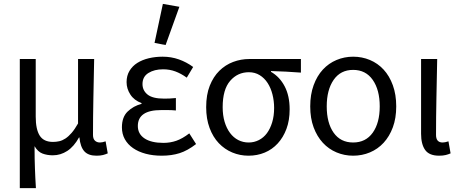

<svg xmlns="http://www.w3.org/2000/svg" viewBox="-20 -790 2369 989"><path d="M82 179V-486H164V-189Q164 -124 184.5 -91.5Q205 -59 253 -59Q269 -59 285 -62.5Q301 -66 317 -76.5Q333 -87 349 -105.5Q365 -124 382 -154V-486H465Q463 -387 461 -285Q459 -183 459 -95Q459 -75 469 -65.5Q479 -56 495 -56Q507 -56 524 -62L535 0Q524 5 510.5 8.5Q497 12 477 12Q435 12 414.5 -10.5Q394 -33 389 -82H387Q361 -35 326.5 -12.5Q292 10 252 10Q223 10 199 1Q175 -8 158 -37Q158 -1 158.5 26.5Q159 54 160 78Q161 102 162 126Q163 150 165 179Z M813 12Q768 12 730.5 2Q693 -8 665.5 -27Q638 -46 623 -73Q608 -100 608 -134Q608 -187 637.5 -215.5Q667 -244 709 -255V-259Q671 -273 651.5 -303Q632 -333 632 -367Q632 -400 647 -425Q662 -450 687.5 -466Q713 -482 746.5 -490Q780 -498 818 -498Q862 -498 901.5 -484Q941 -470 975 -445L942 -390Q913 -411 883.5 -422Q854 -433 820 -433Q775 -433 744.5 -414Q714 -395 714 -357Q714 -324 740 -303Q766 -282 825 -282Q839 -282 853 -282.5Q867 -283 886 -285V-221Q864 -223 846 -223Q828 -223 810 -223Q690 -223 690 -141Q690 -100 724.5 -77Q759 -54 822 -54Q857 -54 888.5 -65Q920 -76 955 -103L990 -48Q946 -14 905 -1Q864 12 813 12ZM776 -569 819 -770 904 -755 833 -558Z M1260 12Q1216 12 1176.5 -4.5Q1137 -21 1107 -52.5Q1077 -84 1059.5 -131Q1042 -178 1042 -238Q1042 -302 1060.5 -348.5Q1079 -395 1110 -425.5Q1141 -456 1181 -471Q1221 -486 1264 -486H1530V-416Q1488 -419 1453 -421Q1418 -423 1376 -424V-420Q1421 -394 1446.5 -345Q1472 -296 1472 -227Q1472 -170 1455.5 -126Q1439 -82 1410.5 -51Q1382 -20 1343.5 -4Q1305 12 1260 12ZM1261 -56Q1289 -56 1313.5 -68.5Q1338 -81 1355 -104Q1372 -127 1382 -160Q1392 -193 1392 -234Q1392 -270 1383.5 -303.5Q1375 -337 1358.5 -362.5Q1342 -388 1317.5 -403Q1293 -418 1262 -418Q1204 -418 1165.5 -373.5Q1127 -329 1127 -238Q1127 -196 1137 -162.5Q1147 -129 1165 -105Q1183 -81 1207.5 -68.5Q1232 -56 1261 -56Z M1799 12Q1754 12 1713.5 -5Q1673 -22 1643 -54.5Q1613 -87 1595.5 -134Q1578 -181 1578 -242Q1578 -303 1595.5 -351Q1613 -399 1643 -431.5Q1673 -464 1713.5 -481Q1754 -498 1799 -498Q1845 -498 1885.5 -481Q1926 -464 1956 -431.5Q1986 -399 2003.5 -351Q2021 -303 2021 -242Q2021 -181 2003.5 -134Q1986 -87 1956 -54.5Q1926 -22 1885.5 -5Q1845 12 1799 12ZM1799 -56Q1864 -56 1900 -106.5Q1936 -157 1936 -242Q1936 -327 1900 -378.5Q1864 -430 1799 -430Q1734 -430 1698.5 -378.5Q1663 -327 1663 -242Q1663 -157 1698.5 -106.5Q1734 -56 1799 -56Z M2242 12Q2191 12 2170 -17.5Q2149 -47 2149 -101V-486H2232Q2230 -387 2228 -285Q2226 -183 2226 -95Q2226 -56 2260 -56Q2272 -56 2290 -62L2301 0Q2290 5 2276 8.5Q2262 12 2242 12Z"/></svg>

Font: Pinyin1712
Style: Regular
Weight: 400
Version: Version 1